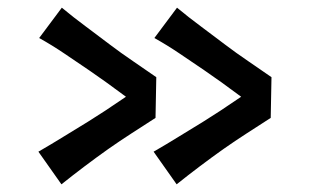

<svg xmlns="http://www.w3.org/2000/svg" viewBox="-20 -514 806 500"><path d="M685 -207Q663 -222 641.5 -237.5Q620 -253 598.5 -269Q577 -285 555.5 -300.5Q534 -316 512 -331Q478 -354 447 -375Q416 -396 382 -415L441 -494Q471 -469 503.5 -445Q536 -421 566 -398Q595 -376 626 -355Q657 -334 687 -313ZM385 -207Q363 -222 341.5 -237.5Q320 -253 298.5 -269Q277 -285 255.5 -300.5Q234 -316 212 -331Q178 -354 147 -375Q116 -396 82 -415L141 -494Q171 -469 203.5 -445Q236 -421 266 -398Q295 -376 326 -355Q357 -334 387 -313ZM440 -34 380 -119Q413 -138 444.5 -157.5Q476 -177 509 -197Q554 -225 597.5 -255Q641 -285 687 -313L685 -207Q654 -187 623 -167Q592 -147 562 -126Q531 -104 500.5 -81Q470 -58 440 -34ZM140 -34 80 -119Q113 -138 144.5 -157.5Q176 -177 209 -197Q254 -225 297.5 -255Q341 -285 387 -313L385 -207Q354 -187 323 -167Q292 -147 262 -126Q231 -104 200.5 -81Q170 -58 140 -34Z"/></svg>

Font: Truculenta Black
Style: Regular
Weight: 900
Version: Version 1.002